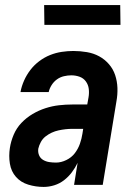

<svg xmlns="http://www.w3.org/2000/svg" viewBox="-20 -729 540 757"><path d="M152 8Q121 8 91.5 -1Q62 -10 43 -31.5Q24 -53 19 -83.5Q14 -114 19 -146Q23 -172 34 -198Q45 -224 64.5 -244.5Q84 -265 108.5 -279.5Q133 -294 159.5 -302.5Q186 -311 212.5 -314Q239 -317 265 -317H324L329 -345Q332 -362 330 -378.5Q328 -395 318.5 -408Q309 -421 293.5 -426.5Q278 -432 261 -432Q247 -432 232 -428.5Q217 -425 204.5 -416Q192 -407 183.5 -393.5Q175 -380 172 -366H61V-367Q65 -389 75 -411.5Q85 -434 100 -453.5Q115 -473 135 -488Q155 -503 177.5 -512Q200 -521 223.5 -524.5Q247 -528 269 -528Q296 -528 322.5 -523.5Q349 -519 371 -507Q393 -495 409.5 -476Q426 -457 434 -433Q442 -409 443 -382.5Q444 -356 439 -329L385 0H272L286 -87Q277 -68 263.5 -50Q250 -32 232.5 -18.5Q215 -5 194 1.5Q173 8 152 8ZM201 -88Q221 -88 241.5 -98Q262 -108 275 -125Q288 -142 295 -162Q302 -182 305 -202L308 -221H265Q252 -221 238.5 -219.5Q225 -218 211 -215Q197 -212 184 -206Q171 -200 159.5 -191Q148 -182 141 -169Q134 -156 131 -143Q129 -129 134 -117Q139 -105 150 -98.5Q161 -92 174 -90Q187 -88 201 -88ZM455 -631H155L154 -709H454Z"/></svg>

Font: Iosevka Term Curly Oblique
Style: Bold
Weight: 700
Italic angle: -9°
Designer: Belleve Invis
Foundry: Belleve Invis
Version: Version 32.3.0